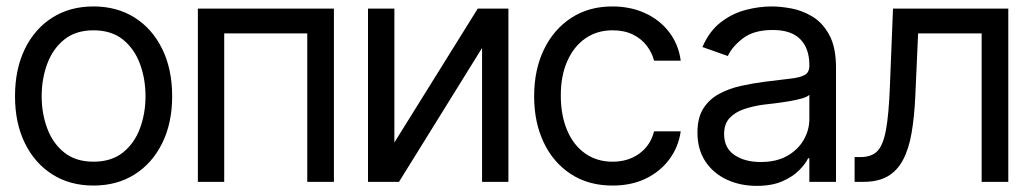

<svg xmlns="http://www.w3.org/2000/svg" viewBox="-20 -573 3251 605"><path d="M274.4 11.7Q200.7 11.7 145 -23.4Q89.4 -58.6 58.3 -122.1Q27.3 -185.5 27.3 -269.5Q27.3 -355 58.3 -418.7Q89.4 -482.4 145 -517.6Q200.7 -552.7 274.4 -552.7Q348.6 -552.7 404.3 -517.6Q460 -482.4 491.2 -418.7Q522.5 -355 522.5 -269.5Q522.5 -185.5 491.2 -122.1Q460 -58.6 404.3 -23.4Q348.6 11.7 274.4 11.7ZM274.4 -63.5Q331.1 -63.5 367.2 -92.3Q403.3 -121.1 420.9 -168.2Q438.5 -215.3 438.5 -269.5Q438.5 -324.7 420.9 -372.1Q403.3 -419.4 367.2 -448.5Q331.1 -477.5 274.4 -477.5Q218.8 -477.5 182.6 -448.5Q146.5 -419.4 128.9 -372.1Q111.3 -324.7 111.3 -269.5Q111.3 -215.3 128.9 -168.2Q146.5 -121.1 182.6 -92.3Q218.8 -63.5 274.4 -63.5Z M603.5 0V-545.9H1032.2V0H948.2V-467.8H686.5V0Z M1222.7 -124 1485.4 -545.9H1582V0H1499V-421.9L1237.3 0H1139.6V-545.9H1222.7Z M1910.2 11.7Q1834 11.7 1778.6 -24.7Q1723.1 -61 1693.1 -124.5Q1663.1 -188 1663.1 -269.5Q1663.1 -353 1693.8 -416.7Q1724.6 -480.5 1780 -516.6Q1835.4 -552.7 1909.2 -552.7Q1966.8 -552.7 2012.9 -531.5Q2059.1 -510.3 2088.6 -471.7Q2118.2 -433.1 2125 -381.8H2041Q2034.7 -406.7 2018.1 -428.7Q2001.5 -450.7 1974.4 -464.1Q1947.3 -477.5 1910.2 -477.5Q1861.3 -477.5 1824.7 -452.1Q1788.1 -426.8 1767.6 -380.6Q1747.1 -334.5 1747.1 -272.5Q1747.1 -209.5 1767.1 -162.4Q1787.1 -115.2 1824 -89.4Q1860.8 -63.5 1910.2 -63.5Q1959.5 -63.5 1994.6 -89.1Q2029.8 -114.7 2041 -159.2H2125Q2118.2 -110.8 2090.1 -72.3Q2062 -33.7 2016.4 -11Q1970.7 11.7 1910.2 11.7Z M2364.3 12.7Q2312.5 12.7 2270 -7.1Q2227.5 -26.9 2202.6 -64.5Q2177.7 -102.1 2177.7 -155.3Q2177.7 -202.1 2196.3 -231.2Q2214.8 -260.3 2245.8 -277.1Q2276.9 -293.9 2314.2 -302.2Q2351.6 -310.5 2389.6 -315.4Q2439.5 -321.8 2470.5 -325.2Q2501.5 -328.6 2515.9 -336.9Q2530.3 -345.2 2530.3 -365.2V-368.2Q2530.3 -420.4 2501.7 -449.5Q2473.1 -478.5 2415 -478.5Q2355.5 -478.5 2321.3 -452.4Q2287.1 -426.3 2273.4 -396.5L2193.4 -424.8Q2214.8 -474.6 2250.7 -502.4Q2286.6 -530.3 2328.9 -541.5Q2371.1 -552.7 2412.1 -552.7Q2438.5 -552.7 2472.7 -546.6Q2506.8 -540.5 2539.3 -521.2Q2571.8 -502 2593 -463.1Q2614.3 -424.3 2614.3 -359.4V0H2530.3V-74.2H2526.4Q2518.1 -56.6 2498 -36.4Q2478 -16.1 2445.1 -1.7Q2412.1 12.7 2364.3 12.7ZM2377 -62.5Q2426.8 -62.5 2460.9 -82Q2495.1 -101.6 2512.7 -132.6Q2530.3 -163.6 2530.3 -197.3V-274.4Q2524.9 -268.1 2507.1 -262.9Q2489.3 -257.8 2466.1 -253.9Q2442.9 -250 2420.9 -247.3Q2398.9 -244.6 2385.7 -243.2Q2353 -238.8 2324.7 -229.2Q2296.4 -219.7 2279.1 -201.2Q2261.7 -182.6 2261.7 -150.4Q2261.7 -106.9 2294.2 -84.7Q2326.7 -62.5 2377 -62.5Z M2672.9 0V-78.1H2692.4Q2725.6 -78.1 2744.1 -96.4Q2762.7 -114.7 2771.7 -163.6Q2780.8 -212.4 2784.2 -303.7L2793.9 -545.9H3157.2V0H3073.2V-467.8H2873L2864.3 -272.5Q2861.3 -205.6 2852.5 -154.5Q2843.8 -103.5 2825.4 -69.1Q2807.1 -34.7 2776.9 -17.3Q2746.6 0 2701.2 0Z"/></svg>

Font: Inter Tight
Style: Regular
Weight: 400
Designer: Rasmus Andersson
Foundry: rsms
Version: Version 3.002